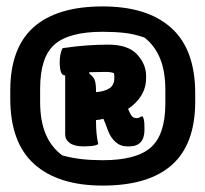

<svg xmlns="http://www.w3.org/2000/svg" viewBox="-20 -780 640 598"><path d="M300 -760Q439 -760 513.5 -693Q588 -626 588 -489V-464Q588 -331 515.5 -266.5Q443 -202 300 -202Q161 -202 86.5 -269Q12 -336 12 -473V-498Q12 -631 85 -695.5Q158 -760 300 -760ZM300 -681Q195 -681 150 -641.5Q105 -602 105 -504V-463Q105 -403 122.5 -362Q140 -321 174 -296Q203 -288 233.5 -284.5Q264 -281 300 -281Q405 -281 450 -321Q495 -361 495 -458V-499Q495 -558 478.5 -598Q462 -638 430 -663Q399 -674 368 -677.5Q337 -681 300 -681ZM317 -641Q379 -641 407 -610.5Q435 -580 435 -544V-536Q435 -507 420 -482.5Q405 -458 379 -441Q387 -421 392.5 -416.5Q398 -412 406 -412Q413 -412 419 -417H425Q429 -407 429.5 -397.5Q430 -388 430 -376Q430 -324 382 -324H377Q355 -324 339.5 -338Q324 -352 316 -374Q313 -383 309.5 -392Q306 -401 302 -410Q291 -407 279 -406V-404Q279 -385 280.5 -367Q282 -349 286 -331Q277 -326 263 -325Q249 -324 241 -324Q212 -324 197.5 -334.5Q183 -345 183 -361V-545H182Q166 -545 166 -587Q166 -598 168 -609.5Q170 -621 175 -630Q215 -636 250.5 -638.5Q286 -641 317 -641ZM279 -498V-493Q306 -495 321 -505Q336 -515 336 -536V-542Q336 -549 335 -552Q327 -556 308 -556Q293 -556 280.5 -555.5Q268 -555 258 -555V-551Q271 -541 275 -530.5Q279 -520 279 -498Z"/></svg>

Font: Recursive Sn Csl St XBk
Style: Regular
Weight: 1000
Version: Version 1.079;hotconv 1.0.112;makeotfexe 2.5.65598; ttfautoh